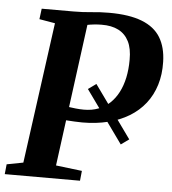

<svg xmlns="http://www.w3.org/2000/svg" viewBox="-59 -800 761 849"><g transform="rotate(5 321.5 -375.5)"><path d="M528.5 -201 493 -175.5 327 -407 362.5 -432.5ZM-6.5 0 -2 -44 71 -58 156.5 -684 86.5 -696 92.5 -743H233.5Q276 -743 314 -747Q352 -751 391.5 -751Q481 -751 537.2 -729Q593.5 -707 620 -663.5Q646.5 -620 648 -555.5Q649.5 -499.5 635 -452.8Q620.5 -406 592 -369.8Q563.5 -333.5 522.2 -308.5Q481 -283.5 428.8 -270.5Q376.5 -257.5 315 -257.5Q301 -257.5 281 -258.5Q261 -259.5 243.2 -260.8Q225.5 -262 217.5 -262.5L216.5 -326Q228.5 -323.5 245.2 -321Q262 -318.5 280.8 -316.5Q299.5 -314.5 317.5 -314.5Q352.5 -314.5 381.2 -325.5Q410 -336.5 432 -357.2Q454 -378 469 -407Q484 -436 491.8 -472.5Q499.5 -509 499.5 -551.5Q500 -601.5 484 -633.2Q468 -665 437.5 -680.5Q407 -696 362.5 -695.5Q348 -695.5 330.5 -693.8Q313 -692 294 -688.2Q275 -684.5 256 -678L305 -726.5L216 -58L332 -44L327.5 0Z"/></g></svg>

Font: Merriweather 28pt
Style: Bold Italic
Weight: 700
Italic angle: -7.8°
Version: Version 2.101